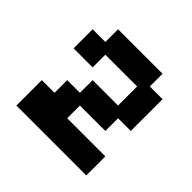

<svg xmlns="http://www.w3.org/2000/svg" viewBox="-104 -792 534 534"><g transform="rotate(45 162.5 -525.0)"><path d="M25 -650V-575H100V-625H225V-550H125V-500H75V-450H25V-350H300V-425H150V-475H250V-525H300V-650H250V-700H75V-650Z"/></g></svg>

Font: LS-VG5000
Style: Regular
Weight: 400
Designer: Justin Bihan, 2021
Foundry: Justin Bihan, 2021
Version: Version 1.000;Glyphs 3.1.2 (3151)